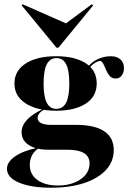

<svg xmlns="http://www.w3.org/2000/svg" viewBox="-20 -696 610 909"><path d="M221.8 192.7Q126.6 192.7 69.8 168.5Q12.9 144.4 12.9 103.2Q12.9 71.8 49.6 45.6Q86.3 19.4 154 4L162.1 6.5Q141.9 19.4 131.5 39.5Q121 59.7 121 84.7Q121 129.8 156.9 156Q192.7 182.3 255.6 182.3Q298.4 182.3 332.3 168.5Q366.1 154.8 385.1 131.5Q404 108.1 404 77.4Q404 45.2 377.8 29Q351.6 12.9 298.4 12.9H209.7Q150.8 12.9 116.5 -9.3Q82.3 -31.5 82.3 -70.2Q82.3 -100.8 106.5 -127.4Q130.6 -154 179.8 -178.2L187.9 -177.4Q172.6 -167.7 165.3 -158.1Q158.1 -148.4 158.1 -137.9Q158.1 -121.8 174.2 -113.3Q190.3 -104.8 221.8 -104.8H341.1Q428.2 -104.8 473.4 -74.6Q518.5 -44.4 518.5 14.5Q518.5 68.5 481.9 108.5Q445.2 148.4 378.6 170.6Q312.1 192.7 221.8 192.7ZM246 -171.8Q155.6 -171.8 102 -206Q48.4 -240.3 48.4 -300.8Q48.4 -361.3 102 -395.6Q155.6 -429.8 245.2 -429.8Q334.7 -429.8 386.3 -396.4Q437.9 -362.9 437.9 -300.8Q437.9 -239.5 386.3 -205.6Q334.7 -171.8 246 -171.8ZM246 -180.6Q278.2 -180.6 293.1 -210.1Q308.1 -239.5 308.1 -300.8Q308.1 -362.9 293.1 -391.9Q278.2 -421 247.6 -421Q216.9 -421 201.6 -391.9Q186.3 -362.9 186.3 -300.8Q186.3 -239.5 201.2 -210.1Q216.1 -180.6 246 -180.6ZM528.2 -324.2Q509.7 -324.2 498.8 -337.1Q487.9 -350 481.5 -366.1Q475 -382.3 468.5 -394.8Q462.1 -407.3 452.4 -407.3Q446 -407.3 433.9 -400.8Q421.8 -394.4 410.1 -382.3Q398.4 -370.2 390.3 -350.8L385.5 -358.1Q398.4 -391.1 432.3 -410.5Q466.1 -429.8 504.8 -429.8Q533.1 -429.8 550 -414.9Q566.9 -400 566.9 -373.4Q566.9 -352.4 556 -338.3Q545.2 -324.2 528.2 -324.2ZM414.5 -675.8 421 -670.2 256.5 -470.2H247.6L82.3 -671L87.1 -675.8L319.4 -573.4L268.5 -567.7Z"/></svg>

Font: Playfair 144pt SemiExpanded Black
Style: Regular
Weight: 900
Width: 6
Designer: Claus Eggers Sørensen
Foundry: Claus Eggers Sørensen
Version: Version 2.203